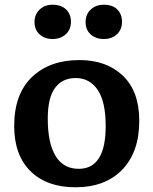

<svg xmlns="http://www.w3.org/2000/svg" viewBox="-20 -778 649 812"><path d="M299 14Q178 14 109 -54Q40 -122 40 -245Q40 -380 115 -452Q190 -524 316 -524Q430 -524 499.5 -458Q569 -392 569 -267Q569 -135 497 -60.5Q425 14 299 14ZM313 -64Q427 -64 427 -245Q427 -348 393 -398Q359 -448 300 -448Q244 -448 213 -406.5Q182 -365 182 -276Q182 -173 215 -118.5Q248 -64 313 -64ZM419 -613Q385 -613 363.5 -632.5Q342 -652 342 -685Q342 -717 363.5 -737.5Q385 -758 419 -758Q456 -758 476 -738Q496 -718 496 -686Q496 -653 474.5 -633Q453 -613 419 -613ZM202 -613Q169 -613 147.5 -632.5Q126 -652 126 -685Q126 -717 147.5 -737.5Q169 -758 202 -758Q239 -758 259.5 -738Q280 -718 280 -686Q280 -653 258 -633Q236 -613 202 -613Z"/></svg>

Font: Literata SemiBold
Style: Regular
Weight: 600
Designer: Latin by Veronika Burian and Jose Scaglione. Greek by Irene Vlachou. Cyrillic by Vera Evstafieva.
Foundry: TypeTogether
Version: Version 3.103; ttfautohint (v1.8.4.7-5d5b);gftools[0.9.29]